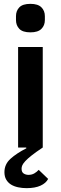

<svg xmlns="http://www.w3.org/2000/svg" viewBox="-20 -766 316 997"><path d="M74 -522H202V0Q166 24 144.5 41Q123 58 111.5 70.5Q100 83 96 92Q92 101 92 110Q92 128 103 135Q114 142 128 142Q145 142 158 134.5Q171 127 181 116L230 163Q219 185 190.5 198Q162 211 118 211Q95 211 74 206.5Q53 202 37.5 192.5Q22 183 12.5 167Q3 151 3 128Q3 87 34.5 58.5Q66 30 117 4L116 0H74ZM138 -598Q98 -598 80.5 -616Q63 -634 63 -662V-682Q63 -710 80.5 -728Q98 -746 138 -746Q177 -746 195 -728Q213 -710 213 -682V-662Q213 -634 195 -616Q177 -598 138 -598Z"/></svg>

Font: IBM Plex Sans SmBld
Style: Regular
Weight: 600
Designer: Mike Abbink, Paul van der Laan, Pieter van Rosmalen
Foundry: Bold Monday
Version: Version 3.005